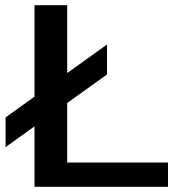

<svg xmlns="http://www.w3.org/2000/svg" viewBox="-20 -720 740 740"><path d="M113 0V-233L1.5 -153V-267.5L113 -347.5V-700H239V-438.5L392.5 -548.5V-433L239 -323V-93.5H627.5V0Z"/></svg>

Font: Trispace SemiExpanded Medium
Style: Regular
Weight: 500
Width: 6
Designer: Tyler Finck
Foundry: Etcetera Type Company
Version: Version 1.210; ttfautohint (v1.8.3)